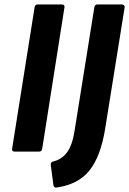

<svg xmlns="http://www.w3.org/2000/svg" viewBox="-20 -675 575 855"><path d="M45 0Q32 0 34 -13L134 -642Q136 -655 147 -655H256Q269 -655 267 -642L168 -13Q166 0 155 0ZM233 160Q220 162 218 150L206 59Q205 47 217 44Q255 35 278.5 3.5Q302 -28 312 -92L400 -642Q402 -655 413 -655H523Q536 -655 535 -642L448 -100Q428 22 378.5 84Q329 146 233 160Z"/></svg>

Font: Sofia Sans Semi Condensed ExtraBold
Style: Italic
Weight: 800
Italic angle: -9°
Version: Version 4.100